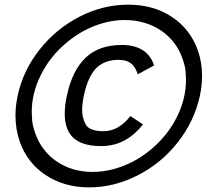

<svg xmlns="http://www.w3.org/2000/svg" viewBox="-20 -709 948 824"><path d="M363.3 95.2Q254.4 95.2 174.8 41.5Q97.2 -10.3 65.4 -99.6Q46.4 -152.8 46.4 -213.4Q46.4 -253.9 55.7 -297.9Q78.6 -406.7 151.4 -498Q221.2 -585.9 321.5 -637.5Q421.9 -689 529.8 -689Q639.2 -689 718.8 -635.7Q795.4 -584.5 828.1 -495.6Q847.2 -442.9 847.2 -384.3Q847.2 -342.3 837.9 -297.9Q813.5 -187 741.7 -96.7Q671.4 -7.8 571.8 43Q469.2 95.2 363.3 95.2ZM377 28.8Q421.9 28.8 466.3 17.1Q554.2 -6.3 627.4 -67.1Q700.7 -127.9 741.2 -210.9Q778.3 -287.6 778.3 -366.7Q778.3 -375.5 776.6 -400.6Q774.9 -425.8 761.7 -461.9Q748.5 -498 725.3 -527.6Q702.1 -557.1 670.4 -578.4Q638.7 -599.6 599.6 -611.3Q560.5 -623 515.6 -623Q470.7 -623 427.2 -611.3Q341.3 -588.4 267.8 -527.8Q194.3 -467.3 153.8 -384.3Q116.2 -307.6 116.2 -228Q116.2 -219.2 117.9 -194.1Q119.6 -168.9 132.8 -132.8Q146 -96.7 169.2 -66.9Q192.4 -37.1 223.6 -15.9Q254.9 5.4 293.5 17.1Q332 28.8 377 28.8ZM413.1 -82Q314 -82 278.8 -136.7Q257.8 -169.4 257.8 -221.2Q257.8 -255.9 267.1 -298.8Q290 -406.7 347.4 -461.4Q404.8 -516.1 503.4 -516.1Q560.1 -516.1 596.2 -491.2Q628.9 -468.3 641.1 -428.2L571.3 -390.1Q562 -418.9 546.4 -433.6Q525.4 -452.1 488.8 -452.1Q426.8 -452.1 390.6 -414.1Q356.9 -377.9 339.8 -298.8Q332.5 -263.2 332.5 -235.8Q332.5 -203.6 347.9 -174.8Q363.3 -146 424.8 -146Q488.8 -146 539.6 -210.9L593.8 -174.8Q559.6 -131.8 520 -109.4Q472.7 -82 413.1 -82Z"/></svg>

Font: Cadman
Style: Italic
Weight: 400
Italic angle: -12°
Designer: Paul James MIller
Foundry: High-Logic / Made with FontCreator
Version: Version 2.114;March 28, 2021;FontCreator 13.0.0.2683 64-bit